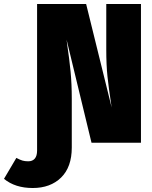

<svg xmlns="http://www.w3.org/2000/svg" viewBox="-152 -716 762 963"><path d="M555 -696V0H307L182 -517L185 -493Q196 -419 202 -357Q208 -295 208 -220V24Q208 122 154.5 174.5Q101 227 12 227Q-76 227 -132 181L-70 76Q-51 86 -39 89.5Q-27 93 -10 93Q11 93 22.5 79.5Q34 66 34 39V-696H280L408 -177L405 -197Q393 -276 387 -333Q381 -390 381 -467V-696Z"/></svg>

Font: Fira Sans Condensed Black
Style: Regular
Weight: 900
Width: 3
Designer: Carrois Corporate & Edenspiekermann AG
Foundry: Carrois Corporate GbR & Edenspiekermann AG
Version: Version 4.203